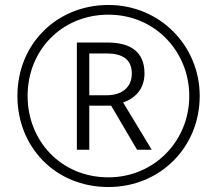

<svg xmlns="http://www.w3.org/2000/svg" viewBox="-20 -836 872 772"><path d="M416 -84C623 -84 783 -243 783 -450C783 -651 624 -816 416 -816C210 -816 50 -661 50 -450C50 -244 203 -84 416 -84ZM416 -123C224 -123 91 -271 91 -450C91 -636 230 -777 416 -777C604 -777 741 -628 741 -450C741 -268 599 -123 416 -123ZM289 -234H339V-411H427L531 -234H590L475 -424C522 -440 561 -477 561 -541C561 -626 507 -665 412 -665H289ZM409 -453H339V-621H409C473 -621 510 -597 510 -540C510 -483 468 -453 409 -453Z"/></svg>

Font: Noto Sans Telugu UI Light
Style: Regular
Weight: 300
Designer: Jelle Bosma - Monotype Design Team
Foundry: Monotype Imaging Inc.
Version: Version 2.005